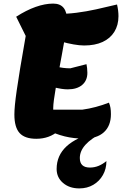

<svg xmlns="http://www.w3.org/2000/svg" viewBox="-20 -746 679 1068"><path d="M182 26Q118 26 89 -6Q60 -38 60 -109Q60 -131 63 -162.5Q66 -194 73 -243Q80 -292 92 -365.5Q104 -439 123 -546L70 -653Q126 -689 178 -707.5Q230 -726 276 -726Q353 -726 353 -632Q353 -617 349 -587.5Q345 -558 338 -519Q331 -480 323 -435.5Q315 -391 306.5 -346.5Q298 -302 291 -262Q284 -222 280 -191.5Q276 -161 276 -144Q276 -98 283 -70Q290 -42 306 -19Q255 26 182 26ZM447 25Q390 25 339.5 12.5Q289 0 229 -29V-136H438Q475 -141 512.5 -151Q550 -161 586 -175Q592 -161 594.5 -146Q597 -131 597 -111Q597 -46 558 -10.5Q519 25 447 25ZM357 -249Q340 -249 321 -252Q302 -255 272 -262L292 -376Q312 -371 331 -368.5Q350 -366 371 -366L461 -389Q463 -380 464.5 -367.5Q466 -355 466 -341Q466 -298 437 -273.5Q408 -249 357 -249ZM448 -493Q423 -493 389 -499Q355 -505 323.5 -514Q292 -523 272 -533L284 -668Q350 -668 405 -675Q460 -682 514.5 -694Q569 -706 631 -721Q635 -704 637 -687.5Q639 -671 639 -656Q639 -606 616 -569Q593 -532 550.5 -512.5Q508 -493 448 -493ZM421 302Q366 302 330.5 271.5Q295 241 295 194Q295 119 350 68Q405 17 514 -10H554Q487 24 455.5 59Q424 94 424 133Q424 186 480 186Q505 186 527.5 177Q550 168 572 150Q572 193 552.5 227.5Q533 262 499 282Q465 302 421 302Z"/></svg>

Font: Lemonada
Style: Regular
Weight: 400
Designer: Mohamed Gaber (Arabic), Eduardo Tunni (Latin)
Foundry: Kief Type Foundry
Version: Version 4.005